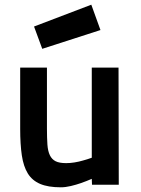

<svg xmlns="http://www.w3.org/2000/svg" viewBox="-20 -787 600 818"><path d="M485 -499 486 0H372L371 -25Q348 -15 325 -7Q305 0 282 5.5Q259 11 239 11Q185 11 151 -3.5Q117 -18 98.5 -48Q80 -78 73 -125Q66 -172 66 -238V-499H180V-239Q180 -199 182 -171Q184 -143 192.5 -125.5Q201 -108 217 -100Q233 -92 262 -92Q279 -92 297.5 -95Q316 -98 333 -103Q352 -108 371 -115V-499ZM369 -767 408 -659 160 -579 125 -674Z"/></svg>

Font: Panefresco 800wt
Style: Regular
Weight: 800
Designer: Campivisivi
Foundry: Campivisivi & Chank Co
Version: Version 1.001